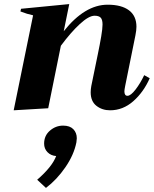

<svg xmlns="http://www.w3.org/2000/svg" viewBox="-20 -530 753 940"><path d="M713 -147Q683 -79 632.5 -34.5Q582 10 519 10Q480 10 452 -12Q424 -34 424 -78Q424 -93 427 -109L459 -265Q469 -313 475.5 -351.5Q482 -390 482 -410Q482 -434 473 -443.5Q464 -453 443 -453Q415 -453 371 -412.5Q327 -372 278 -306L216 0L47 10L142 -455Q113 -461 80 -474L83 -487L319 -510L292 -377Q395 -507 507 -507Q575 -507 611.5 -479.5Q648 -452 648 -399Q648 -382 643 -357L593 -110Q589 -90 589 -83Q589 -61 604 -61Q620 -61 643.5 -91.5Q667 -122 686 -162ZM356 147Q356 153 354 167Q342 228 300 289Q258 350 205 390L162 350Q235 287 255 234Q229 232 212.5 215Q196 198 196 173Q196 134 224.5 109.5Q253 85 289 85Q322 85 339 102.5Q356 120 356 147Z"/></svg>

Font: Trirong ExtraBold
Style: Italic
Weight: 800
Italic angle: -12°
Designer: Katatrad Team
Foundry: CadsonDemak
Version: Version 1.001